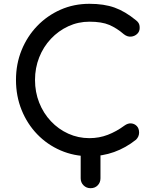

<svg xmlns="http://www.w3.org/2000/svg" viewBox="-20 -811 817 1009"><path d="M456 178Q434 178 419 163Q404 148 404 126V0L508 -40V126Q508 148 493.5 163Q479 178 456 178ZM450 10Q369 10 298.5 -20.5Q228 -51 175.5 -105.5Q123 -160 93.5 -233Q64 -306 64 -391Q64 -475 93.5 -547.5Q123 -620 175.5 -674.5Q228 -729 298 -760Q368 -791 450 -791Q527 -791 582.5 -771Q638 -751 694 -705Q702 -699 706.5 -692.5Q711 -686 712.5 -679.5Q714 -673 714 -664Q714 -645 700.5 -632.5Q687 -620 668 -618.5Q649 -617 631 -631Q594 -663 554.5 -680Q515 -697 450 -697Q391 -697 339 -673Q287 -649 247.5 -607Q208 -565 186 -509.5Q164 -454 164 -391Q164 -327 186 -271.5Q208 -216 247.5 -174Q287 -132 339 -108.5Q391 -85 450 -85Q501 -85 546.5 -102.5Q592 -120 634 -151Q652 -164 669.5 -162.5Q687 -161 699 -148.5Q711 -136 711 -114Q711 -104 707 -94.5Q703 -85 695 -77Q641 -34 579.5 -12Q518 10 450 10Z"/></svg>

Font: Comfortaa
Style: Bold
Weight: 700
Designer: Johan Aakerlund
Foundry: Johan Aakerlund
Version: Version 3.104; ttfautohint (v1.8.1.43-b0c9)